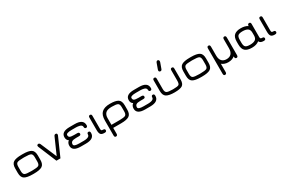

<svg xmlns="http://www.w3.org/2000/svg" viewBox="140 -2179 5670 3831"><g transform="rotate(-30 2974.5 -263.0)"><path d="M335 0H306.6Q174.8 0 117.2 -35.6Q59.6 -71.3 59.6 -173.8V-276.4Q59.6 -378.9 117.2 -414.6Q174.8 -450.2 306.6 -450.2H335Q465.8 -450.2 523.4 -414.6Q581.1 -378.9 581.1 -276.4V-173.8Q581.1 -71.3 523.4 -35.6Q465.8 0 335 0ZM306.6 -70.3H335Q443.4 -70.3 477.1 -88.4Q510.7 -106.4 510.7 -176.8V-273.4Q510.7 -343.8 477.1 -361.8Q443.4 -379.9 335 -379.9H306.6Q197.3 -379.9 163.6 -361.8Q129.9 -343.8 129.9 -273.4V-176.8Q129.9 -106.4 163.6 -88.4Q197.3 -70.3 306.6 -70.3Z M849.6 0 673.8 -421.9Q669.9 -431.6 669.9 -443.4Q669.9 -455.1 680.2 -463.4Q690.4 -471.7 703.1 -471.7Q726.6 -471.7 740.2 -444.3L898.4 -74.2L1062.5 -445.3Q1074.2 -471.7 1099.6 -471.7Q1132.8 -471.7 1132.8 -439.5Q1132.8 -430.7 1128.9 -421.9L942.4 0Z M1483.4 -197.3H1416Q1349.6 -197.3 1320.3 -179.2Q1291 -161.1 1291 -117.2Q1291 -70.3 1419.9 -70.3H1523.4Q1560.5 -70.3 1593.8 -78.1Q1655.3 -93.8 1655.3 -135.7Q1655.3 -179.7 1690.4 -179.7Q1725.6 -179.7 1725.6 -135.7Q1725.6 0 1530.3 0H1413.1Q1220.7 0 1220.7 -127Q1220.7 -195.3 1269.5 -229.5Q1220.7 -255.9 1220.7 -323.2Q1220.7 -450.2 1413.1 -450.2H1530.3Q1725.6 -450.2 1725.6 -314.5Q1725.6 -270.5 1690.4 -270.5Q1655.3 -270.5 1655.3 -314.5Q1655.3 -335 1640.6 -349.1Q1626 -363.3 1602.5 -369.1Q1560.5 -379.9 1523.4 -379.9H1419.9Q1290 -379.9 1290 -333Q1290 -293.9 1316.4 -280.8Q1342.8 -267.6 1416 -267.6H1483.4Q1528.3 -267.6 1528.3 -230.5Q1528.3 -197.3 1483.4 -197.3Z M1963.9 0H1957Q1894.5 0 1872.1 -29.3Q1849.6 -58.6 1849.6 -127V-416Q1849.6 -457 1884.8 -457Q1919.9 -457 1919.9 -416V-115.2Q1919.9 -88.9 1928.7 -79.6Q1937.5 -70.3 1963.9 -70.3Q2007.8 -70.3 2007.8 -35.2Q2007.8 0 1963.9 0Z M2158.2 -226.6V-70.3H2339.8Q2445.3 -70.3 2479 -88.4Q2512.7 -106.4 2512.7 -176.8V-273.4Q2512.7 -343.8 2478.5 -361.8Q2444.3 -379.9 2340.3 -379.9Q2236.3 -379.9 2197.3 -338.4Q2158.2 -296.9 2158.2 -226.6ZM2583 -276.4V-173.8Q2583 -71.3 2525.4 -35.6Q2467.8 0 2339.8 0H2158.2V133.8Q2158.2 177.7 2121.1 177.7Q2087.9 177.7 2087.9 133.8V-208Q2087.9 -336.9 2150.4 -393.6Q2212.9 -450.2 2339.8 -450.2Q2466.8 -450.2 2524.9 -414.6Q2583 -378.9 2583 -276.4Z M2964.8 -197.3H2897.5Q2831.1 -197.3 2801.8 -179.2Q2772.5 -161.1 2772.5 -117.2Q2772.5 -70.3 2901.4 -70.3H3004.9Q3042 -70.3 3075.2 -78.1Q3136.7 -93.8 3136.7 -135.7Q3136.7 -179.7 3171.9 -179.7Q3207 -179.7 3207 -135.7Q3207 0 3011.7 0H2894.5Q2702.1 0 2702.1 -127Q2702.1 -195.3 2751 -229.5Q2702.1 -255.9 2702.1 -323.2Q2702.1 -450.2 2894.5 -450.2H3011.7Q3207 -450.2 3207 -314.5Q3207 -270.5 3171.9 -270.5Q3136.7 -270.5 3136.7 -314.5Q3136.7 -335 3122.1 -349.1Q3107.4 -363.3 3084 -369.1Q3042 -379.9 3004.9 -379.9H2901.4Q2771.5 -379.9 2771.5 -333Q2771.5 -293.9 2797.9 -280.8Q2824.2 -267.6 2897.5 -267.6H2964.8Q3009.8 -267.6 3009.8 -230.5Q3009.8 -197.3 2964.8 -197.3Z M3595.7 -725.6Q3610.4 -725.6 3619.6 -714.8Q3628.9 -704.1 3628.9 -691.4Q3628.9 -678.7 3626 -668L3578.1 -536.1Q3568.4 -506.8 3542 -506.8Q3527.3 -506.8 3517.1 -516.1Q3506.8 -525.4 3506.8 -537.1Q3506.8 -548.8 3510.7 -560.5L3558.6 -693.4Q3571.3 -725.6 3595.7 -725.6ZM3331.1 -173.8V-416Q3331.1 -457 3366.2 -457Q3401.4 -457 3401.4 -416V-176.8Q3401.4 -107.4 3436 -88.9Q3470.7 -70.3 3576.7 -70.3Q3682.6 -70.3 3709.5 -87.9Q3736.3 -105.5 3736.3 -176.8V-416Q3736.3 -457 3771.5 -457Q3806.6 -457 3806.6 -416V-173.8Q3806.6 -67.4 3755.4 -33.7Q3704.1 0 3575.7 0Q3447.3 0 3389.2 -35.6Q3331.1 -71.3 3331.1 -173.8Z M4209 0H4180.7Q4048.8 0 3991.2 -35.6Q3933.6 -71.3 3933.6 -173.8V-276.4Q3933.6 -378.9 3991.2 -414.6Q4048.8 -450.2 4180.7 -450.2H4209Q4339.8 -450.2 4397.5 -414.6Q4455.1 -378.9 4455.1 -276.4V-173.8Q4455.1 -71.3 4397.5 -35.6Q4339.8 0 4209 0ZM4180.7 -70.3H4209Q4317.4 -70.3 4351.1 -88.4Q4384.8 -106.4 4384.8 -176.8V-273.4Q4384.8 -343.8 4351.1 -361.8Q4317.4 -379.9 4209 -379.9H4180.7Q4071.3 -379.9 4037.6 -361.8Q4003.9 -343.8 4003.9 -273.4V-176.8Q4003.9 -106.4 4037.6 -88.4Q4071.3 -70.3 4180.7 -70.3Z M4953.1 -427.7Q4953.1 -471.7 4988.3 -471.7Q5023.4 -471.7 5023.4 -427.7V-23.4Q5023.4 21.5 4988.3 21.5Q4953.1 21.5 4953.1 -23.4V-34.2Q4894.5 14.6 4805.7 14.6Q4716.8 14.6 4658.2 -34.2V155.3Q4658.2 200.2 4621.1 200.2Q4587.9 200.2 4587.9 155.3V-427.7Q4587.9 -471.7 4623 -471.7Q4658.2 -471.7 4658.2 -427.7V-222.7Q4658.2 -141.6 4695.8 -98.6Q4733.4 -55.7 4805.7 -55.7Q4877.9 -55.7 4915.5 -98.6Q4953.1 -141.6 4953.1 -222.7Z M5630.9 0H5624Q5547.9 0 5526.4 -50.8Q5464.8 0 5359.4 0Q5253.9 0 5203.1 -43.9Q5152.3 -87.9 5152.3 -193.4V-256.8Q5152.3 -362.3 5203.1 -406.2Q5253.9 -450.2 5353.5 -450.2Q5453.1 -450.2 5513.7 -409.2Q5513.7 -457 5551.8 -457Q5586.9 -457 5586.9 -416V-115.2Q5586.9 -88.9 5595.7 -79.6Q5604.5 -70.3 5630.9 -70.3Q5674.8 -70.3 5674.8 -35.2Q5674.8 0 5630.9 0ZM5222.7 -256.8V-193.4Q5222.7 -119.1 5251.5 -94.7Q5280.3 -70.3 5356.9 -70.3Q5433.6 -70.3 5473.6 -97.7Q5513.7 -125 5513.7 -193.4V-256.8Q5513.7 -325.2 5473.6 -352.5Q5433.6 -379.9 5356.9 -379.9Q5280.3 -379.9 5251.5 -355.5Q5222.7 -331.1 5222.7 -256.8Z M5887.7 0H5880.9Q5818.4 0 5795.9 -29.3Q5773.4 -58.6 5773.4 -127V-416Q5773.4 -457 5808.6 -457Q5843.8 -457 5843.8 -416V-115.2Q5843.8 -88.9 5852.5 -79.6Q5861.3 -70.3 5887.7 -70.3Q5931.6 -70.3 5931.6 -35.2Q5931.6 0 5887.7 0Z"/></g></svg>

Font: Jura
Style: DemiBold
Weight: 600
Version: Version 2.5